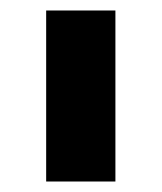

<svg xmlns="http://www.w3.org/2000/svg" viewBox="-20 -760 308 366"><path d="M200 -414H68V-740H200Z"/></svg>

Font: IBM Plex Sans
Style: Bold
Weight: 700
Designer: Mike Abbink, Paul van der Laan, Pieter van Rosmalen
Foundry: Bold Monday
Version: Version 3.201